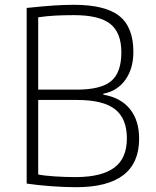

<svg xmlns="http://www.w3.org/2000/svg" viewBox="-20 -769 649 799"><path d="M297 10Q250 10 194.5 6Q139 2 91 -5V-736Q159 -743 202.5 -746Q246 -749 287 -749Q418 -749 476.5 -702.5Q535 -656 535 -553Q535 -483 501.5 -436.5Q468 -390 410 -379V-375Q482 -363 520.5 -315.5Q559 -268 559 -192Q559 10 297 10ZM298 -32Q405 -33 456.5 -72Q508 -111 508 -193Q508 -276 458.5 -314.5Q409 -353 301 -353H139V-43Q162 -38 206.5 -35Q251 -32 298 -32ZM299 -396Q400 -396 442.5 -431.5Q485 -467 485 -551Q485 -633 439 -669.5Q393 -706 288 -706Q243 -706 208 -704Q173 -702 139 -697V-396Z"/></svg>

Font: Encode Sans Narrow
Style: ExtraLight
Weight: 200
Designer: Pablo Impallari, Andres Torresi
Foundry: Pablo Impallari, Andres Torresi
Version: Version 1.000; ttfautohint (v1.00) -l 8 -r 50 -G 200 -x 14 -